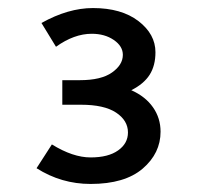

<svg xmlns="http://www.w3.org/2000/svg" viewBox="-20 -727 490 477"><path d="M205.1 -270Q132.3 -270 70.8 -309.1L108.9 -368.2Q161.1 -335.9 205.1 -335.9Q249 -335.9 273.4 -353.3Q297.9 -370.6 297.9 -397.9Q297.9 -427.7 268.3 -447.3Q238.8 -466.8 181.2 -466.8H134.8V-527.8H178.2Q231.4 -527.8 258.3 -546.9Q285.2 -565.9 285.2 -590.8Q285.2 -612.3 262.7 -627.7Q240.2 -643.1 208 -643.1Q164.1 -643.1 119.1 -610.8L83 -669.9Q149.4 -707 210.9 -707Q281.7 -707 324 -674.6Q366.2 -642.1 366.2 -597.2Q366.2 -564 351.8 -541.3Q337.4 -518.6 306.2 -502.9Q341.3 -487.3 360.1 -460.4Q378.9 -433.6 378.9 -399.9Q378.9 -346.2 334.5 -308.1Q290 -270 205.1 -270Z"/></svg>

Font: ABeeZee
Style: Regular
Weight: 400
Designer: Anja Meiners
Foundry: Anja Meiners
Version: Version 1.002